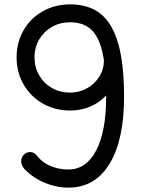

<svg xmlns="http://www.w3.org/2000/svg" viewBox="-20 -841 662 879"><path d="M548 -398Q548 -200 481.5 -91Q415 18 293 18Q238 18 185 -4Q132 -26 92 -67Q77 -84 77 -103Q77 -120 89 -132.5Q101 -145 118 -145Q137 -145 151 -126Q176 -95 213.5 -80Q251 -65 293 -65Q375 -65 420.5 -152.5Q466 -240 466 -398V-404Q435 -371 393 -353Q351 -335 301 -335Q232 -335 176 -367Q120 -399 88 -454.5Q56 -510 56 -578Q56 -647 88 -702.5Q120 -758 176 -789.5Q232 -821 301 -821Q388 -821 442 -776.5Q496 -732 522 -639Q548 -546 548 -398ZM456 -564Q442 -657 405 -698Q368 -739 301 -739Q255 -739 218 -718Q181 -697 159.5 -660.5Q138 -624 138 -578Q138 -533 159.5 -496Q181 -459 218 -438Q255 -417 301 -417Q341 -417 376 -435.5Q411 -454 433 -487.5Q455 -521 456 -564Z"/></svg>

Font: Tsukimi Rounded Medium
Style: Regular
Weight: 500
Designer: Takashi Funayama
Foundry: Takashi Funayama
Version: Version 1.032; ttfautohint (v1.8.3)